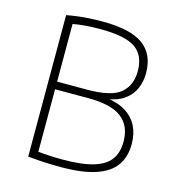

<svg xmlns="http://www.w3.org/2000/svg" viewBox="-94 -682 703 767"><g transform="rotate(15 257.5 -298.5)"><path d="M225 4Q201 4 179 3.2Q157 2.5 134.8 1Q112.5 -0.5 89.5 -3V-588Q111 -592 134 -595Q157 -598 182.5 -599.5Q208 -601 236.5 -601Q353 -601 405.5 -562.8Q458 -524.5 458 -446.5Q458 -412.5 445.5 -382.8Q433 -353 404 -332.2Q375 -311.5 326 -305.5L326.5 -311Q377.5 -305 410.5 -284.8Q443.5 -264.5 459.8 -232.2Q476 -200 476 -158Q476 -105 450.5 -69Q425 -33 369.5 -14.5Q314 4 225 4ZM226 -27Q305.5 -27 353 -41.5Q400.5 -56 421.2 -85.2Q442 -114.5 442 -158.5Q442 -224 399 -257.2Q356 -290.5 261 -290.5H116.5V-322H246.5Q347.5 -322 385.8 -354.5Q424 -387 424 -445.5Q424 -511.5 381.2 -540.5Q338.5 -569.5 236.5 -569.5Q203 -569.5 175.2 -567.2Q147.5 -565 123.5 -560.5V-32Q148 -29.5 173.2 -28.2Q198.5 -27 226 -27Z"/></g></svg>

Font: Encode Sans SC SemiCondensed Thin
Style: Regular
Weight: 250
Width: 4
Designer: Multiple Designers
Foundry: Impallari Type
Version: Version 3.002